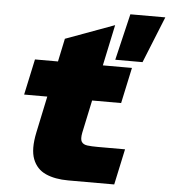

<svg xmlns="http://www.w3.org/2000/svg" viewBox="-56 -869 813 919"><g transform="rotate(5 350.5 -409.0)"><path d="M306 0Q242 0 197.5 -20Q153 -40 135 -87Q117 -134 134 -215L231 -674L465 -760L353 -233Q347 -202 355 -189.5Q363 -177 383 -174.5Q403 -172 432 -172H564L527 0ZM60 -391 97 -563H563L526 -391ZM480 -595 533 -818H701L611 -595Z"/></g></svg>

Font: Azeret Mono Thin Black
Style: Italic
Weight: 900
Italic angle: -12°
Version: Version 1.002